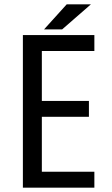

<svg xmlns="http://www.w3.org/2000/svg" viewBox="-20 -861 513 881"><path d="M182 -726 286 -841H397L265 -726ZM85 0V-700H413V-627H172V-398H388V-325H172V-73H413V0Z"/></svg>

Font: Share
Style: Regular
Weight: 400
Designer: Ralph du Carrois
Version: Version 1.002